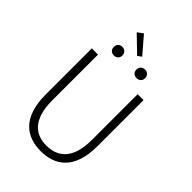

<svg xmlns="http://www.w3.org/2000/svg" viewBox="-302 -1174 1309 1309"><g transform="rotate(45 352.5 -520.0)"><path d="M352 13C483 13 602 -55 602 -285V-729H545V-288C545 -98 455 -41 352 -41C251 -41 163 -98 163 -288V-729H103V-285C103 -55 221 13 352 13ZM386 -932 282 -1053 242 -1023 358 -911ZM243 -801C267 -801 285 -817 285 -842C285 -867 267 -884 243 -884C219 -884 202 -867 202 -842C202 -817 219 -801 243 -801ZM462 -801C486 -801 504 -817 504 -842C504 -867 486 -884 462 -884C438 -884 420 -867 420 -842C420 -817 438 -801 462 -801Z"/></g></svg>

Font: Noto Sans CJK JP Light
Style: Regular
Weight: 300
Designer: Ryoko NISHIZUKA (kana & ideographs); Paul D. Hunt (Latin, Greek & Cyrillic); Wenlong ZHANG (bopomofo); Sandoll Communica
Foundry: Adobe Systems Incorporated
Version: Version 1.004;PS 1.004;hotconv 1.0.82;makeotf.lib2.5.63406